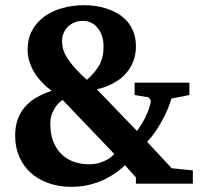

<svg xmlns="http://www.w3.org/2000/svg" viewBox="-20 -704 775 736"><path d="M501 0V-23.9L459 -70.8Q435.5 -47.4 404.8 -29.3Q391.6 -21.5 375.5 -13.9Q359.4 -6.3 340.3 -0.5Q321.3 5.4 299.6 8.8Q277.8 12.2 253.9 12.2Q205.6 12.2 165.8 -2Q126 -16.1 97.7 -41.7Q69.3 -67.4 53.7 -103.5Q38.1 -139.6 38.1 -184.1Q38.1 -219.7 48.1 -247.1Q58.1 -274.4 76.7 -295.4Q95.2 -316.4 121.1 -331.1Q147 -345.7 178.2 -356Q176.8 -356.9 170.4 -361.8Q163.1 -367.2 152.8 -376.7Q142.6 -386.2 130.9 -399.7Q119.1 -413.1 109.1 -430.4Q99.1 -447.8 92.5 -468.8Q85.9 -489.7 85.9 -514.2Q85.9 -555.7 103.3 -587.4Q120.6 -619.1 150.1 -640.6Q179.7 -662.1 219.2 -673.1Q258.8 -684.1 303.2 -684.1Q322.8 -684.1 345 -681.2Q367.2 -678.2 389.2 -670.9Q411.1 -663.6 431.4 -651.9Q451.7 -640.1 467 -622.8Q482.4 -605.5 491.7 -581.5Q501 -557.6 501 -526.9Q501 -493.2 490.7 -468.3Q480.5 -443.4 464.8 -425Q449.2 -406.7 430.7 -394.8Q412.1 -382.8 395.5 -375.7Q378.9 -368.7 366.5 -365.5Q354 -362.3 351.1 -361.8L504.9 -202.1Q516.6 -217.3 526.9 -234.9Q535.6 -250 544.4 -270.3Q553.2 -290.5 558.1 -314Q558.6 -318.4 554.7 -324.2Q550.8 -330.1 547.9 -331.1L496.1 -339.8V-387.2H706.1V-339.8L637.2 -326.2Q625 -286.6 608.9 -255.9Q592.8 -225.1 578.6 -203.6Q561.5 -178.7 543.9 -160.2L638.2 -59.1L719.2 -50.8V0ZM220.2 -320.8Q206.5 -311.5 196.3 -298.8Q187.5 -287.6 180.2 -270.5Q172.9 -253.4 172.9 -230Q172.9 -187.5 185.8 -157.7Q198.7 -127.9 219.7 -109.4Q240.7 -90.8 267.1 -82.5Q293.5 -74.2 319.8 -74.2Q345.2 -74.2 363.5 -80.3Q381.8 -86.4 394 -93.8Q408.2 -102.5 418 -113.8ZM377 -524.9Q377 -545.4 371.6 -563.5Q366.2 -581.5 356 -595Q345.7 -608.4 331.1 -616.2Q316.4 -624 297.9 -624Q280.8 -624 266.1 -618.2Q251.5 -612.3 240.7 -602.1Q230 -591.8 223.9 -577.4Q217.8 -563 217.8 -545.9Q217.8 -529.3 222.9 -512.9Q228 -496.6 239.5 -479Q251 -461.4 269 -441.4Q287.1 -421.4 313 -397.9Q328.1 -411.6 340.1 -425.3Q352.1 -439 360.4 -453.9Q368.7 -468.8 372.8 -486.1Q377 -503.4 377 -524.9Z"/></svg>

Font: Charis SIL CyrE
Style: Bold
Weight: 700
Foundry: SIL International
Version: Version 5.000